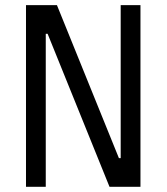

<svg xmlns="http://www.w3.org/2000/svg" viewBox="-20 -718 640 738"><path d="M400.9 0H519.9V-698.2H443.9V-110.1H437.1L198.9 -698.2H79.9V0H155.9V-588.1H163Z"/></svg>

Font: Margiela Mono
Style: Regular
Weight: 400
Designer: Mike Abbink, Paul van der Laan, Pieter van Rosmalen
Foundry: Bold Monday
Version: Version 2.003 2021